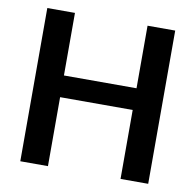

<svg xmlns="http://www.w3.org/2000/svg" viewBox="-76 -741 833 819"><g transform="rotate(10 341.0 -332.0)"><path d="M183.8 -298.7H498.2V0H618V-663.7H498.2V-392.7H183.8V-663.7H64V0H183.8Z"/></g></svg>

Font: Diatome Awesome Semibold
Style: Regular
Weight: 400
Designer: 15.100.17
Foundry: 15.100.17
Version: Version 1.005;Fontself Maker 3.5.8